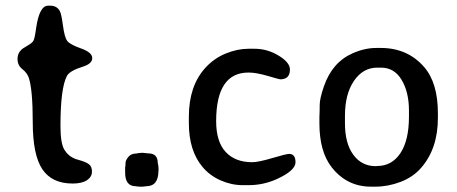

<svg xmlns="http://www.w3.org/2000/svg" viewBox="-20 -663 1644 690"><path d="M83.5 -383.3Q77.6 -400.9 60.3 -414.6Q43 -428.2 43 -451.2Q43 -474.1 61.5 -488.3Q65.4 -491.2 80.1 -499.8Q94.7 -508.3 99.6 -515.6Q104.5 -522.5 109.9 -562.5Q121.6 -642.6 152.8 -642.6H160.2Q185.1 -642.6 195.3 -622.6Q200.7 -612.8 206.3 -570.8Q211.9 -528.8 221.7 -515.9Q231.4 -502.9 271.5 -488.8Q311.5 -474.6 311.5 -454.3Q311.5 -434.1 278.8 -423.8Q230 -408.7 220.2 -389.6Q197.3 -345.2 197.3 -210.4Q197.3 -147.9 211.4 -124.8Q225.6 -101.6 251 -91.8Q253.4 -90.8 271.2 -85.7Q289.1 -80.6 299.8 -72.5Q310.5 -64.5 310.5 -46.1Q310.5 -27.8 293 -15.6Q274.4 -3.4 241.2 -3.4Q166.5 -3.4 132.1 -54.9Q97.7 -106.4 97.7 -223.6Q97.7 -340.8 83.5 -383.3Z M512.7 -111.8Q546.9 -111.8 546.9 -77.6Q549.3 -67.9 549.3 -63.5L549.8 -55.2V-50.8L549.3 -48.8Q549.3 6.3 505.4 6.3L493.2 7.8H480.5L478.5 7.3H474.1Q470.2 6.3 468.3 6.3Q429.7 6.3 429.7 -42.5V-61Q431.2 -68.4 431.2 -77.6Q431.2 -86.9 441.2 -99.1Q451.2 -111.3 469.7 -111.3Q475.6 -112.8 477.5 -112.8L490.2 -113.8H494.6L496.6 -113.3L508.8 -112.3Q510.7 -111.8 512.7 -111.8Z M873.5 2.4H852.1Q811.5 2.4 772.5 -14.9Q733.4 -32.2 707.5 -63.5Q658.7 -121.6 658.7 -220.7V-243.2Q658.7 -353.5 717.3 -418.5Q748.5 -453.1 790.8 -470.5Q833 -487.8 873.5 -487.8H894.5Q940.9 -487.8 981.4 -463.1Q1022 -438.5 1022 -413.1Q1022 -377.9 986.8 -377.9Q983.9 -377.9 942.4 -390.1Q900.9 -402.3 873 -402.3Q756.8 -402.3 756.8 -227.5Q756.8 -153.8 791 -116.9Q825.2 -80.1 886.2 -80.1Q908.7 -80.1 958.7 -95Q1008.8 -109.9 1019 -109.9Q1042 -109.9 1042 -80.1Q1042 -50.3 976.1 -20Q927.2 2.4 873.5 2.4Z M1219.7 -247.1V-220.2Q1219.7 -147.5 1249.8 -106.7Q1279.8 -65.9 1330.1 -65.9L1335 -66.4Q1388.2 -66.4 1418.9 -112.5Q1449.7 -158.7 1449.7 -244.1V-265.6Q1449.7 -332 1423.3 -376Q1397 -419.9 1349.6 -419.9H1335.4Q1284.7 -419.9 1252.2 -372.6Q1219.7 -325.2 1219.7 -247.1ZM1553.7 -255.4V-239.7Q1553.7 -128.4 1493.2 -59.6Q1464.4 -26.4 1419.4 -9.3Q1374.5 7.8 1329.1 7.8H1313Q1226.6 7.8 1171.9 -62Q1127.9 -118.2 1127.9 -219.7V-244.1Q1128.9 -259.8 1128.9 -285.2Q1128.9 -309.1 1144 -352.5Q1173.8 -439 1246.6 -471.2Q1290.5 -490.7 1332.5 -490.7H1348.1Q1445.3 -490.7 1504.9 -421.4Q1553.7 -364.7 1553.7 -255.4Z"/></svg>

Font: Averia Sans Libre
Style: Regular
Weight: 400
Version: Version 1.002